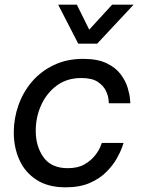

<svg xmlns="http://www.w3.org/2000/svg" viewBox="-20 -792 617 822"><path d="M315 -605 229 -772H309L362 -665L460 -772H552L396 -605ZM261 10Q186 10 136.5 -22Q87 -54 63 -107.5Q39 -161 39 -225Q39 -285 59 -341.5Q79 -398 117 -442.5Q155 -487 210.5 -513.5Q266 -540 336 -540Q398 -540 437 -521Q476 -502 497 -473.5Q518 -445 526.5 -416.5Q535 -388 536.5 -369Q538 -350 538 -350H446Q446 -350 444.5 -366.5Q443 -383 433 -404Q423 -425 398.5 -441.5Q374 -458 328 -458Q267 -458 223.5 -426Q180 -394 156.5 -342.5Q133 -291 133 -232Q133 -165 166.5 -118.5Q200 -72 270 -72Q314 -72 342 -88.5Q370 -105 386.5 -126Q403 -147 409.5 -163.5Q416 -180 416 -180H509Q509 -180 502.5 -161Q496 -142 480 -113.5Q464 -85 436 -56.5Q408 -28 365 -9Q322 10 261 10Z"/></svg>

Font: Be Vietnam Pro
Style: Italic
Weight: 400
Italic angle: -12°
Designer: Lam Bao, Tony Le, Vietanh Nguyen
Foundry: Yellow Type Foundry
Version: Version 1.002; ttfautohint (v1.8.3)